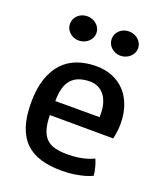

<svg xmlns="http://www.w3.org/2000/svg" viewBox="-135 -812 779 911"><g transform="rotate(20 254.5 -356.0)"><path d="M37.6 -244.6Q37.6 -314.9 54.7 -365.7Q71.8 -416.5 102.5 -449.2Q133.3 -481.9 176 -497.3Q218.8 -512.7 270 -512.7Q317.4 -512.7 354.7 -496.8Q392.1 -481 418 -452.1Q443.8 -423.3 457.5 -383.3Q471.2 -343.3 471.2 -294.9Q471.2 -278.3 469.7 -264.2Q468.3 -250 466.3 -239.7Q464.4 -227.5 461.9 -217.8L141.6 -219.2Q142.1 -175.8 150.9 -147.2Q159.7 -118.7 177 -102.1Q194.3 -85.4 220.7 -78.9Q247.1 -72.3 283.2 -72.3Q314 -72.3 338.4 -76.2Q362.8 -80.1 379.9 -85.4Q399.4 -91.3 415 -99.1Q422.4 -82 426.5 -67.4Q430.7 -52.7 432.6 -42Q434.6 -29.3 435.5 -19.5Q419.4 -11.2 396.5 -4.9Q377 0.5 348.6 5.1Q320.3 9.8 283.2 9.8Q224.6 9.8 179 -3.4Q133.3 -16.6 101.8 -46.6Q70.3 -76.7 54 -125.2Q37.6 -173.8 37.6 -244.6ZM366.7 -290.5V-307.1Q366.7 -337.9 359.1 -361.6Q351.6 -385.3 338.4 -401.4Q325.2 -417.5 307.1 -425.8Q289.1 -434.1 268.1 -434.1Q237.3 -434.1 213.9 -426Q190.4 -418 174.6 -400.6Q158.7 -383.3 150.9 -356Q143.1 -328.6 143.1 -290.5ZM148.9 -598.1Q135.3 -598.1 123.3 -603Q111.3 -607.9 102.3 -616.2Q93.3 -624.5 88.1 -635.5Q83 -646.5 83 -659.2Q83 -672.4 88.1 -683.6Q93.3 -694.8 102.3 -703.1Q111.3 -711.4 123.3 -716.1Q135.3 -720.7 148.9 -720.7Q162.6 -720.7 174.8 -716.1Q187 -711.4 196.3 -703.1Q205.6 -694.8 210.9 -683.6Q216.3 -672.4 216.3 -659.2Q216.3 -646.5 210.9 -635.5Q205.6 -624.5 196.3 -616.2Q187 -607.9 174.8 -603Q162.6 -598.1 148.9 -598.1ZM359.4 -598.1Q345.7 -598.1 333.7 -603Q321.8 -607.9 312.7 -616.2Q303.7 -624.5 298.6 -635.5Q293.5 -646.5 293.5 -659.2Q293.5 -672.4 298.6 -683.6Q303.7 -694.8 312.7 -703.1Q321.8 -711.4 333.7 -716.1Q345.7 -720.7 359.4 -720.7Q373 -720.7 385.3 -716.1Q397.5 -711.4 406.7 -703.1Q416 -694.8 421.4 -683.6Q426.8 -672.4 426.8 -659.2Q426.8 -646.5 421.4 -635.5Q416 -624.5 406.7 -616.2Q397.5 -607.9 385.3 -603Q373 -598.1 359.4 -598.1Z"/></g></svg>

Font: Basic
Style: Regular
Weight: 400
Designer: Magnus Gaarde
Foundry: Magnus Gaarde
Version: Version 1.003; ttfautohint (v1.1) -l 6 -r 16 -G 0 -x 16 -D l